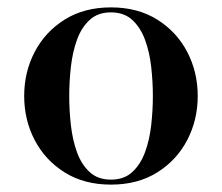

<svg xmlns="http://www.w3.org/2000/svg" viewBox="-20 -490 600 520"><path d="M45.5 -230Q45.5 -295 74 -349.5Q102.5 -404 155.2 -437Q208 -470 280.5 -470Q353 -470 405.8 -437Q458.5 -404 487 -349.5Q515.5 -295 515.5 -230Q515.5 -165 487 -110.5Q458.5 -56 405.8 -23Q353 10 280.5 10Q208 10 155.2 -23Q102.5 -56 74 -110.5Q45.5 -165 45.5 -230ZM167.5 -230Q167.5 -191 172 -151Q176.5 -111 188.5 -77.8Q200.5 -44.5 222.8 -24Q245 -3.5 280.5 -3.5Q316 -3.5 338.2 -24Q360.5 -44.5 372.8 -77.8Q385 -111 389.5 -151Q394 -191 394 -230Q394 -269 389.5 -309Q385 -349 372.8 -382.2Q360.5 -415.5 338.2 -436Q316 -456.5 280.5 -456.5Q245 -456.5 222.8 -436Q200.5 -415.5 188.5 -382.2Q176.5 -349 172 -309Q167.5 -269 167.5 -230Z"/></svg>

Font: Bodoni* 16 Medium
Style: Regular
Weight: 500
Version: Version 2.2